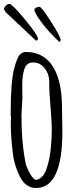

<svg xmlns="http://www.w3.org/2000/svg" viewBox="-30 -937 368 976"><path d="M0 0ZM152.8 -730.5Q1.5 -872.1 -1 -875L-10.3 -891.6Q-7.3 -901.9 0.7 -909.4Q8.8 -917 18.1 -917Q27.3 -917 62.7 -877.9Q98.1 -838.9 130.4 -795.7Q162.6 -752.4 162.6 -741.5Q162.6 -730.5 152.8 -730.5ZM145 -888.2Q145 -893.6 153.3 -897.9Q161.6 -902.3 171.1 -902.3Q180.7 -902.3 229 -827.1Q277.3 -752 278.8 -732.9L272.5 -722.7Q219.2 -772.9 182.1 -822Q145 -871.1 145 -888.2ZM24.9 -305.7 25.9 -343.8Q25.9 -348.6 24.4 -348.6V-366.7Q24.4 -523.9 42.5 -590.3Q57.6 -646.5 71.8 -659.7Q85.9 -672.9 99.6 -672.9Q215.8 -672.9 259.8 -555.7Q285.2 -488.3 285.2 -389.6V-382.3L287.1 -269Q287.1 18.6 153.8 18.6Q98.6 18.6 69.3 -42.5Q41.5 -101.1 35.2 -157.7Q24.9 -243.2 24.9 -305.7ZM84 -442.4 79.1 -350.1Q79.1 -205.1 102.5 -97.2Q127.4 -34.2 149.9 -22.9Q168 -22.9 182.6 -37.6Q197.3 -52.2 205.8 -76.9Q214.4 -101.6 220.2 -128.9Q225.6 -155.8 228.5 -186.5Q233.4 -239.7 233.4 -277.3Q233.4 -314.9 226.8 -392.6Q220.2 -470.2 220.2 -508.3V-525.9Q219.2 -562.5 196.3 -591.1Q173.3 -619.6 137.7 -619.6Q103.5 -619.6 92.3 -581.1Q83 -548.8 83 -501.5Z"/></svg>

Font: Amatic
Style: Bold
Weight: 700
Width: 3
Version: Version 2.000; ttfautohint (v0.92-dirty) -l 8 -r 50 -G 50 -x